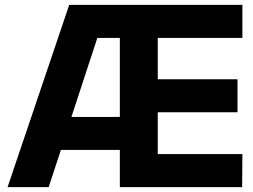

<svg xmlns="http://www.w3.org/2000/svg" viewBox="-20 -765 1033 785"><path d="M11 0H179L229 -152H470V0H970L971 -135H625V-306H951V-441H625V-610H971V-745H263ZM272 -287 378 -610H470V-287Z"/></svg>

Font: Mluvka ExtraBold
Style: Regular
Weight: 800
Designer: Modified by Jiří Krblich, Original typeface by Gumpita Rahayu
Foundry: Gumpita Rahayu & Jiří Krblich
Version: Version 2.000;Glyphs 3.1.1 (3134)